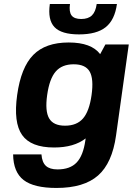

<svg xmlns="http://www.w3.org/2000/svg" viewBox="-20 -720 657 950"><path d="M247.6 9.8Q132.8 9.8 89.4 -52Q45.9 -113.8 64.9 -250Q84 -386.7 144.5 -448.2Q205.1 -509.8 319.8 -509.8Q432.1 -509.8 475.6 -452.1L501.5 -500H617.2L554.2 -49.8Q535.2 86.9 465.1 148.4Q395 210 259.3 210Q147.5 210 96.7 170.7Q45.9 131.3 44.9 43.9H185.1Q188 83 207 100.6Q226.1 118.2 264.6 118.2Q326.7 118.2 359.1 84.2Q391.6 50.3 402.3 -24.9L403.8 -35.2Q346.2 9.8 247.6 9.8ZM301.8 -98.1Q359.9 -98.1 390.9 -134Q421.9 -169.9 433.1 -250Q444.3 -330.1 423.6 -366Q402.8 -401.9 344.7 -401.9Q286.6 -401.9 255.6 -366Q224.6 -330.1 213.4 -250Q202.1 -170.4 223.1 -134.3Q244.1 -98.1 301.8 -98.1ZM558.6 -700.2Q547.9 -621.6 503.2 -585.7Q458.5 -549.8 371.1 -549.8Q284.2 -549.8 249.8 -585.7Q215.3 -621.6 226.6 -700.2H326.2Q320.8 -661.6 334 -643.8Q347.2 -626 381.8 -626Q416.5 -626 434.8 -643.8Q453.1 -661.6 458.5 -700.2Z"/></svg>

Font: Fivo Sans
Style: Italic
Weight: 700
Designer: Alexander Slobzheninov
Foundry: Alexander Slobzheninov
Version: 1.0